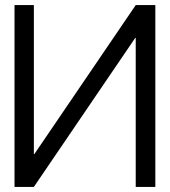

<svg xmlns="http://www.w3.org/2000/svg" viewBox="-20 -734 667 754"><path d="M513 -714 115 -129H113V-714H37V0H113L511 -585H513V0H590V-714Z"/></svg>

Font: Non Bureau Light
Style: Regular
Weight: 300
Designer: Jona Saucedo
Foundry: Non Foundry
Version: Version 1.000;FEAKit 1.0